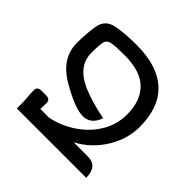

<svg xmlns="http://www.w3.org/2000/svg" viewBox="-167 -811 968 968"><g transform="rotate(45 317.5 -327.0)"><path d="M573.7 0H79.6Q79.6 -63.5 77.1 -81.5Q74.7 -99.6 74.7 -126.5Q74.7 -151.4 105 -151.4H135.7Q166 -151.4 166 -126.5L165 -82H226.6Q290 -94.2 349.6 -130.9Q412.6 -170.4 451.2 -229Q494.1 -293.5 494.1 -372.1Q494.1 -464.8 444.3 -517.6Q391.1 -574.2 274.9 -574.2Q211.9 -574.2 184.6 -569.3Q157.2 -564.5 151.9 -541Q146.5 -517.6 146.5 -464.8Q146.5 -393.1 208.7 -348.1Q271 -303.2 421.9 -272.9Q399.4 -207.5 341.8 -207.5Q284.7 -207.5 172.1 -273.2Q59.6 -338.9 59.6 -448.2Q59.6 -515.1 69.3 -572.3Q79.1 -629.4 135.3 -641.6Q191.4 -653.8 279.8 -653.8Q436 -653.8 513.7 -575.7Q583.5 -505.4 583.5 -372.1Q583.5 -286.1 535.2 -207Q485.4 -126 402.8 -82H504.4Q573.7 -82 573.7 0Z"/></g></svg>

Font: Bainsley
Style: Regular
Weight: 400
Designer: Paul James MIller
Foundry: High-Logic / Made with FontCreator
Version: Version 1.411;March 28, 2021;FontCreator 13.0.0.2683 64-bit